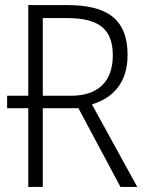

<svg xmlns="http://www.w3.org/2000/svg" viewBox="-20 -734 578 754"><path d="M244 -714H91V-358H8V-309H91V0H148V-309H288L453 0H519L341 -324C426 -350 481 -411 481 -518C481 -659 401 -714 244 -714ZM240 -663C365 -663 423 -624 423 -516C423 -411 362 -358 259 -358H148V-663Z"/></svg>

Font: Noto Sans SemiCondensed Light
Style: Regular
Weight: 300
Width: 4
Designer: Monotype Design Team
Foundry: Monotype Imaging Inc.
Version: Version 2.013